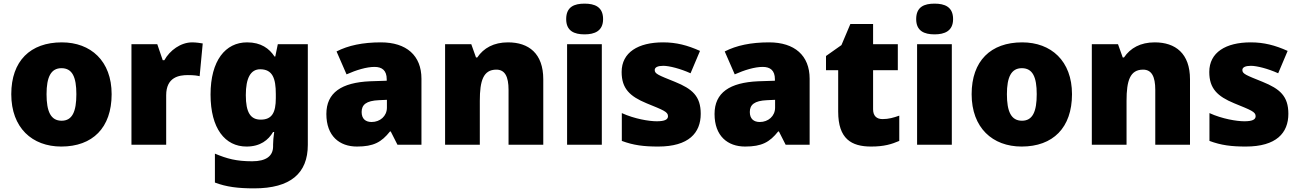

<svg xmlns="http://www.w3.org/2000/svg" viewBox="-20 -796 7146 1056"><path d="M594 -278C594 -461 479 -563 320 -563C147 -563 42 -461 42 -278C42 -93 157 10 317 10C489 10 594 -93 594 -278ZM236 -278C236 -372 260 -421 318 -421C378 -421 400 -372 400 -278C400 -183 378 -132 319 -132C259 -132 236 -183 236 -278Z M1037 -563C974 -563 914 -519 884 -465H875L845 -553H703V0H894V-272C894 -372 965 -383 1013 -383C1048 -383 1065 -380 1078 -377L1095 -557C1084 -559 1058 -563 1037 -563Z M1339 -563C1220 -563 1138 -463 1138 -276C1138 -89 1218 10 1336 10C1412 10 1456 -26 1482 -70H1488C1484 -43 1482 -18 1482 -1V9C1482 62 1444 91 1367 91C1280 91 1229 77 1162 49V208C1225 232 1289 240 1378 240C1578 240 1673 157 1673 1V-553H1508L1494 -485H1490C1461 -529 1416 -563 1339 -563ZM1411 -415C1479 -415 1497 -365 1497 -279V-256C1497 -177 1476 -138 1414 -138C1358 -138 1332 -177 1332 -273C1332 -366 1358 -415 1411 -415Z M2075 -563C1975 -563 1895 -546 1831 -513L1886 -387C1940 -411 1996 -428 2040 -428C2081 -428 2107 -409 2107 -360V-352L2015 -349C1859 -342 1775 -287 1775 -169C1775 -48 1847 10 1943 10C2035 10 2078 -14 2125 -73H2129L2166 0H2298V-363C2298 -491 2215 -563 2075 -563ZM2064 -245 2108 -247V-204C2108 -157 2070 -125 2024 -125C1991 -125 1969 -142 1969 -180C1969 -220 1994 -242 2064 -245Z M2774 -563C2696 -563 2640 -532 2605 -480H2598L2572 -553H2428V0H2619V-242C2619 -352 2638 -413 2710 -413C2757 -413 2777 -375 2777 -302V0H2968V-360C2968 -502 2888 -563 2774 -563Z M3195 -776C3139 -776 3094 -759 3094 -691C3094 -625 3139 -607 3195 -607C3250 -607 3297 -625 3297 -691C3297 -759 3250 -776 3195 -776ZM3290 -553H3099V0H3290Z M3834 -170C3834 -267 3788 -307 3692 -346C3600 -383 3581 -390 3581 -411C3581 -426 3598 -434 3628 -434C3661 -434 3723 -418 3778 -393L3830 -516C3761 -547 3700 -563 3627 -563C3490 -563 3399 -508 3399 -400C3399 -309 3444 -266 3536 -228C3629 -190 3654 -181 3654 -157C3654 -138 3635 -129 3592 -129C3550 -129 3470 -142 3400 -174V-21C3464 3 3521 10 3600 10C3768 10 3834 -65 3834 -170Z M4210 -563C4110 -563 4030 -546 3966 -513L4021 -387C4075 -411 4131 -428 4175 -428C4216 -428 4242 -409 4242 -360V-352L4150 -349C3994 -342 3910 -287 3910 -169C3910 -48 3982 10 4078 10C4170 10 4213 -14 4260 -73H4264L4301 0H4433V-363C4433 -491 4350 -563 4210 -563ZM4199 -245 4243 -247V-204C4243 -157 4205 -125 4159 -125C4126 -125 4104 -142 4104 -180C4104 -220 4129 -242 4199 -245Z M4834 -141C4801 -141 4782 -159 4782 -195V-410H4918V-553H4782V-664H4657L4608 -548L4523 -488V-410H4590V-182C4590 -32 4663 10 4771 10C4843 10 4884 -3 4926 -21V-160C4895 -149 4868 -141 4834 -141Z M5120 -776C5064 -776 5019 -759 5019 -691C5019 -625 5064 -607 5120 -607C5175 -607 5222 -625 5222 -691C5222 -759 5175 -776 5120 -776ZM5215 -553H5024V0H5215Z M5876 -278C5876 -461 5761 -563 5602 -563C5429 -563 5324 -461 5324 -278C5324 -93 5439 10 5599 10C5771 10 5876 -93 5876 -278ZM5518 -278C5518 -372 5542 -421 5600 -421C5660 -421 5682 -372 5682 -278C5682 -183 5660 -132 5601 -132C5541 -132 5518 -183 5518 -278Z M6331 -563C6253 -563 6197 -532 6162 -480H6155L6129 -553H5985V0H6176V-242C6176 -352 6195 -413 6267 -413C6314 -413 6334 -375 6334 -302V0H6525V-360C6525 -502 6445 -563 6331 -563Z M7066 -170C7066 -267 7020 -307 6924 -346C6832 -383 6813 -390 6813 -411C6813 -426 6830 -434 6860 -434C6893 -434 6955 -418 7010 -393L7062 -516C6993 -547 6932 -563 6859 -563C6722 -563 6631 -508 6631 -400C6631 -309 6676 -266 6768 -228C6861 -190 6886 -181 6886 -157C6886 -138 6867 -129 6824 -129C6782 -129 6702 -142 6632 -174V-21C6696 3 6753 10 6832 10C7000 10 7066 -65 7066 -170Z"/></svg>

Font: Noto Sans Sinhala UI Black
Style: Regular
Weight: 900
Designer: Jelle Bosma - Monotype Design Team
Foundry: Monotype Imaging Inc.
Version: Version 2.006